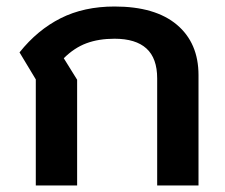

<svg xmlns="http://www.w3.org/2000/svg" viewBox="-20 -570 690 590"><path d="M90 -326 40 -409Q95 -478 166.5 -514Q238 -550 332 -550Q457 -550 523.5 -494Q590 -438 590 -339V0H463V-329Q463 -391 430 -421Q397 -451 332 -451Q283 -451 245.5 -437Q208 -423 176 -391L217 -325V0H90Z"/></svg>

Font: Prompt Medium
Style: Regular
Weight: 500
Designer: Katatrad Team
Foundry: CadsonDemak
Version: Version 1.001